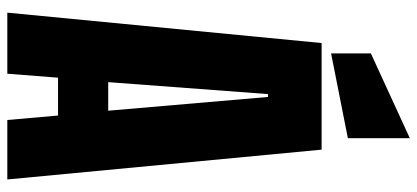

<svg xmlns="http://www.w3.org/2000/svg" viewBox="-328 -813 1141 525"><g transform="rotate(90 242.5 -550.5)"><path d="M14.6 0 97.7 -859.4H389.2L470.7 0H308.1L295.9 -138.7H192.4L181.6 0ZM204.6 -275.9H282.7L245.1 -712.9H237.3ZM126 -885.3V-994.1L357.9 -1100.6V-931.2Z"/></g></svg>

Font: Anton SC
Style: Regular
Weight: 400
Designer: Vernon Adams
Foundry: Vernon Adams
Version: Version 2.116; ttfautohint (v1.8.4.7-5d5b)